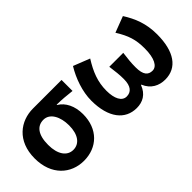

<svg xmlns="http://www.w3.org/2000/svg" viewBox="-22 -1033 1507 1507"><g transform="rotate(-45 731.5 -280.0)"><path d="M305 14C452 14 559 -86 559 -251C559 -341 524 -411 465 -446V-450C524 -449 567 -445 629 -438V-560H312C174 -560 44 -468 44 -273C44 -88 162 14 305 14ZM307 -106C239 -106 194 -168 194 -273C194 -390 240 -440 307 -440C379 -440 419 -361 419 -266C419 -165 375 -106 307 -106Z M891 14C957 14 1013 -15 1042 -91H1046C1077 -15 1141 14 1207 14C1338 14 1413 -92 1413 -283C1413 -403 1377 -490 1324 -574L1190 -523C1246 -433 1266 -371 1266 -274C1266 -163 1233 -106 1186 -106C1139 -106 1110 -134 1110 -219C1110 -270 1114 -304 1122 -368H967C975 -304 980 -270 980 -219C980 -140 948 -106 899 -106C847 -106 818 -163 818 -251C818 -350 850 -429 907 -520L770 -574C718 -490 679 -379 679 -280C679 -88 764 14 891 14Z"/></g></svg>

Font: Noto Sans JP
Style: Bold
Weight: 700
Designer: Ryoko NISHIZUKA 西塚涼子 (kana, bopomofo & ideographs); Paul D. Hunt (Latin, Greek & Cyrillic); Sandoll Communications 산돌커뮤니
Foundry: Adobe
Version: Version 2.004;hotconv 1.0.118;makeotfexe 2.5.65603